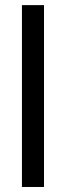

<svg xmlns="http://www.w3.org/2000/svg" viewBox="-20 -745 262 765"><path d="M67.4 0V-724.6H155.3V0Z"/></svg>

Font: Liberation Sans
Style: Regular
Weight: 400
Designer: Steve Matteson
Foundry: Ascender Corporation
Version: Version 2.00.1